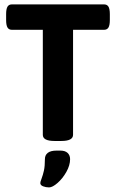

<svg xmlns="http://www.w3.org/2000/svg" viewBox="-20 -627 517 856"><path d="M7.3 0ZM170.9 -25.9V-494.1H33.2Q19.5 -494.1 13.4 -504.4Q7.3 -514.6 7.3 -537.6V-564Q7.3 -586.9 13.4 -597.2Q19.5 -607.4 33.2 -607.4H443.8Q457.5 -607.4 463.6 -597.2Q469.7 -586.9 469.7 -564V-537.6Q469.7 -514.6 463.6 -504.4Q457.5 -494.1 443.8 -494.1H305.7V-25.9Q305.7 1.5 253.4 1.5H223.1Q170.9 1.5 170.9 -25.9ZM159.7 189Q159.7 183.6 164.6 171.4Q171.9 151.9 176 132.8Q180.2 113.8 180.2 82.5Q180.2 64.5 193.1 54.4Q206.1 44.4 232.4 44.4H249Q270.5 44.4 281.5 54.9Q292.5 65.4 292.5 82.5Q292.5 109.9 275.9 139.4Q259.3 168.9 236.6 188.7Q213.9 208.5 198.7 208.5Q184.6 208.5 172.1 203.6Q159.7 198.7 159.7 189Z"/></svg>

Font: Jaldi
Style: Bold
Weight: 400
Designer: Pablo Cosgaya and Nicolas Silva
Foundry: Omnibus-Type
Version: Version 1.007